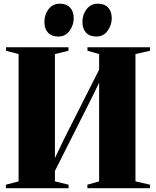

<svg xmlns="http://www.w3.org/2000/svg" viewBox="-20 -992 822 1012"><path d="M11 0V-18.5L78 -36V-707L11.5 -724.5V-743H341V-724.5L269.5 -707V-158.5L319 -262L502.5 -625V-707L441 -724.5V-743H770.5V-724.5L694 -707V-36L771 -18.5V0H440.5V-18.5L502.5 -36V-556.5L466.5 -482L269.5 -91V-36L341.5 -18.5V0ZM287 -799.5Q252 -799.5 233 -820Q214 -840.5 214 -876.5Q214 -915.5 236.2 -944Q258.5 -972.5 294.5 -972.5H295.5Q330.5 -972.5 349.5 -952Q368.5 -931.5 368.5 -895.5Q368.5 -860 346.8 -829.8Q325 -799.5 288 -799.5ZM487.5 -799.5Q452.5 -799.5 433.5 -820Q414.5 -840.5 414.5 -876.5Q414.5 -915.5 436.8 -944Q459 -972.5 495 -972.5H496Q531 -972.5 550 -952Q569 -931.5 569 -895.5Q569 -860 547.2 -829.8Q525.5 -799.5 488.5 -799.5Z"/></svg>

Font: Merriweather 144pt Black
Style: Regular
Weight: 900
Version: Version 2.100